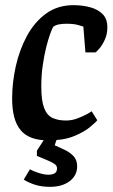

<svg xmlns="http://www.w3.org/2000/svg" viewBox="-20 -533 438 744"><path d="M167 11Q93 11 60 -28.5Q27 -68 27 -151Q27 -212 41 -275.5Q55 -339 84 -393Q113 -447 158 -480Q203 -513 265 -513Q299 -513 329 -505Q359 -497 377.5 -478.5Q396 -460 396 -427Q396 -401 386.5 -380Q377 -359 366 -346Q355 -333 350 -330H311L303 -430Q300 -431 283 -436Q266 -441 238 -441Q222 -441 208.5 -438.5Q195 -436 186 -429Q181 -420 173.5 -399Q166 -378 158.5 -347.5Q151 -317 145.5 -279Q140 -241 140 -198Q140 -143 151 -114.5Q162 -86 183.5 -76Q205 -66 236 -66Q258 -66 279.5 -74Q301 -82 316.5 -90.5Q332 -99 335 -102L357 -67Q351 -59 328 -40Q305 -21 265.5 -5Q226 11 167 11ZM174 191Q140 191 114.5 182.5Q89 174 72 163L96 123Q110 131 131 137.5Q152 144 167 144Q183 144 192 138.5Q201 133 201 119Q201 109 191.5 102.5Q182 96 168 90L123 71V51L156 0H202L192 30L225 45Q248 55 263.5 70.5Q279 86 279 111Q279 147 250 169Q221 191 174 191Z"/></svg>

Font: Faustina Light SemiBold
Style: Italic
Weight: 600
Italic angle: -8°
Version: Version 1.200